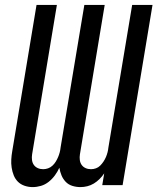

<svg xmlns="http://www.w3.org/2000/svg" viewBox="-20 -755 642 783"><path d="M113 8Q96 8 80 2.5Q64 -3 53 -14Q42 -25 36 -40Q30 -55 27.5 -71.5Q25 -88 26 -105Q27 -122 30 -139L129 -735H212L111 -126Q109 -114 110.5 -102.5Q112 -91 118 -82.5Q124 -74 134 -69.5Q144 -65 156 -65Q166 -65 176 -68.5Q186 -72 194 -79.5Q202 -87 207.5 -96Q213 -105 217 -114.5Q221 -124 223.5 -133.5Q226 -143 227 -153L324 -735H407L306 -126Q304 -114 305.5 -102.5Q307 -91 313 -82.5Q319 -74 329 -69.5Q339 -65 351 -65Q361 -65 371 -68.5Q381 -72 388.5 -79.5Q396 -87 402 -96Q408 -105 412 -114.5Q416 -124 418.5 -133.5Q421 -143 422 -153L519 -735H602L480 0H397L405 -48Q397 -36 386 -25Q375 -14 362.5 -6.5Q350 1 336 4.5Q322 8 308 8Q291 8 275 3Q259 -2 248 -13.5Q237 -25 231 -39.5Q225 -54 222 -71Q215 -55 204 -40Q193 -25 178.5 -13.5Q164 -2 147 3Q130 8 113 8Z"/></svg>

Font: Iosevka SS04 Extended Oblique
Style: Regular
Weight: 400
Width: 7
Italic angle: -9°
Monospace: yes
Designer: Belleve Invis
Foundry: Belleve Invis
Version: Version 19.0.0; ttfautohint (v1.8.4)